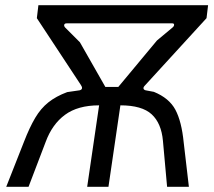

<svg xmlns="http://www.w3.org/2000/svg" viewBox="-20 -720 824 740"><path d="M4 0 73 -175Q94 -229 115.5 -265.5Q137 -302 166.5 -325.5Q196 -349 239 -365L287 -372Q295 -374 296 -379.5Q297 -385 292 -392L122 -650L128 -700H782L776 -650L539 -391Q532 -384 533 -379Q534 -374 541 -372L573 -366Q632 -342 656 -297Q680 -252 688 -171L708 0H624L608 -177Q602 -245 564.5 -279.5Q527 -314 444 -314L398 0H316L362 -314Q280 -314 230.5 -277.5Q181 -241 156 -173L90 0ZM386 -385H436L585 -564L645 -614Q651 -619 651 -624.5Q651 -630 644 -630H237Q229 -630 227.5 -624.5Q226 -619 232 -613L288 -557Z"/></svg>

Font: Finlandica
Style: Italic
Weight: 400
Italic angle: -8°
Designer: Niklas Ekholm, Juho Hiilivirta, Jaakko Suomalainen
Foundry: Helsinki Type Studio
Version: Version 1.064